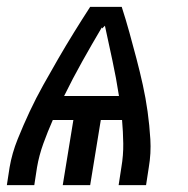

<svg xmlns="http://www.w3.org/2000/svg" viewBox="-29 -540 549 560"><path d="M-9 0 -1 -52Q6 -93 22.5 -134Q39 -175 57.5 -214.5Q76 -254 97.5 -292.5Q119 -331 141 -369Q163 -407 186.5 -445Q210 -483 234 -520H326Q338 -483 348.5 -445Q359 -407 369 -369Q379 -331 387.5 -292.5Q396 -254 401.5 -214.5Q407 -175 409.5 -134Q412 -93 405 -52L397 0H317L325 -52Q331 -87 330.5 -121.5Q330 -156 327 -190H265L234 0H154L185 -190H125Q110 -156 97.5 -121.5Q85 -87 79 -52L71 0ZM158 -260H318Q310 -312 299 -363Q288 -414 277 -465L269 -457L268 -460Q239 -411 211 -361Q183 -311 158 -260Z"/></svg>

Font: Iosevka Term Curly Md Obl
Style: Regular
Weight: 500
Italic angle: -9°
Designer: Belleve Invis
Foundry: Belleve Invis
Version: Version 32.3.0